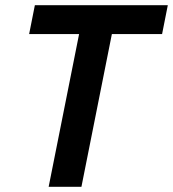

<svg xmlns="http://www.w3.org/2000/svg" viewBox="-20 -718 665 738"><path d="M603 -587H410L293 0H167L284 -587H92L114 -698H625Z"/></svg>

Font: IBM Plex Sans SemiBold
Style: Italic
Weight: 600
Italic angle: -11.31°
Designer: Mike Abbink, Paul van der Laan, Pieter van Rosmalen
Foundry: Bold Monday
Version: Version 3.201